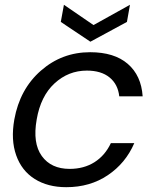

<svg xmlns="http://www.w3.org/2000/svg" viewBox="-20 -776 647 805"><path d="M40 -274.9Q63 -402.3 151.4 -479.7Q239.7 -557.1 357.9 -557.1Q459 -557.1 515.6 -508.3Q572.3 -459.5 578.1 -372.1H480Q474.6 -422.4 439.5 -451.2Q404.3 -480 344.2 -480Q266.6 -480 208.5 -426.3Q150.4 -372.6 133.8 -274.9Q116.2 -175.8 155.3 -121.8Q194.3 -67.9 272 -67.9Q331.5 -67.9 376 -95.9Q420.4 -124 444.8 -175.8H543Q506.8 -91.8 432.1 -41.5Q357.4 8.8 257.8 8.8Q180.2 8.8 125.5 -25.6Q70.8 -60.1 47.9 -124.8Q24.9 -189.5 40 -274.9ZM372.1 -670.9 524.9 -755.9 512.2 -684.1 358.9 -601.1 234.9 -684.1 248 -755.9Z"/></svg>

Font: SVN-Poppins
Style: Italic
Weight: 400
Italic angle: -10°
Designer: Ninad Kale (Devanagari), Jonny Pinhorn (Latin)
Foundry: Indian Type Foundry
Version: Version 3.002 2017